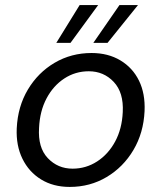

<svg xmlns="http://www.w3.org/2000/svg" viewBox="-20 -725 636 757"><path d="M255 12Q190 12 142 -17.5Q94 -47 68.5 -99Q43 -151 46 -219Q50 -305 90 -372Q130 -439 195.5 -477.5Q261 -516 341 -516Q406 -516 454.5 -487Q503 -458 528 -407Q553 -356 550 -287Q546 -201 506 -133.5Q466 -66 400.5 -27Q335 12 255 12ZM266 -60Q319 -60 363 -88.5Q407 -117 434 -167Q461 -217 464 -283Q468 -360 428.5 -402Q389 -444 330 -444Q277 -444 233.5 -415.5Q190 -387 163.5 -337Q137 -287 134 -221Q129 -143 168.5 -101.5Q208 -60 266 -60ZM348 -556 451 -705H524L404 -556ZM202 -556 294 -705H367L258 -556Z"/></svg>

Font: DM Sans Italic
Style: Regular
Weight: 400
Italic angle: -10°
Designer: Colophon Foundry, Jonny Pinhorn
Foundry: Colophon Foundry
Version: Version 4.004; ttfautohint (v1.8.4.7-5d5b)